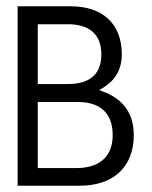

<svg xmlns="http://www.w3.org/2000/svg" viewBox="-20 -595 482 610"><path d="M234 -5C333 -5 405 -58 405 -166C405 -243 363 -284 305 -305L295 -309L304 -314C340 -335 367 -368 367 -422C367 -525 300 -575 205 -575H36V-5ZM100 -271H223C298 -272 338 -236 338 -166C338 -92 290 -61 222 -61H100ZM100 -518H196C259 -518 302 -490 302 -422C302 -354 259 -328 196 -328H100Z"/></svg>

Font: Charger Pro
Style: LitNar
Weight: 300
Designer: Jasper
Foundry: Cannot Into Space Fonts
Version: Version 1.09